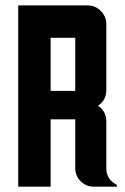

<svg xmlns="http://www.w3.org/2000/svg" viewBox="-20 -704 471 724"><path d="M170.9 0H48.8V-683.6H310.1Q339.4 -683.6 360.1 -662.8Q380.9 -642.1 380.9 -612.8V-363.8Q380.9 -326.2 349.6 -305.2Q380.9 -284.2 380.9 -246.6V-70.3Q380.9 -28.8 417.5 -8.8Q421.4 -6.3 421.4 -3.9Q421.4 0 417.5 0H334Q304.7 0 284.2 -20.5Q263.7 -41 263.7 -70.3V-253.9H170.9ZM170.9 -361.3H263.7V-561.5H170.9Z"/></svg>

Font: California Gothic
Style: Regular
Weight: 400
Version: Version 2.2;